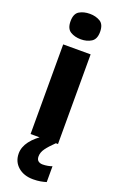

<svg xmlns="http://www.w3.org/2000/svg" viewBox="-188 -816 691 1105"><g transform="rotate(20 157.0 -263.5)"><path d="M158 -767Q194 -767 221 -751Q248 -735 248 -689Q248 -644 221 -627.5Q194 -611 158 -611Q120 -611 93.5 -627.5Q67 -644 67 -689Q67 -735 93.5 -751Q120 -767 158 -767ZM241 -549V0H73V-549ZM160 105Q160 124 170.5 132.5Q181 141 198 141Q213 141 229 138Q245 135 255 131V228Q239 233 219.5 236.5Q200 240 175 240Q118 240 82.5 209Q47 178 47 128Q47 49 159 -21L228 0Q195 32 177.5 56Q160 80 160 105Z"/></g></svg>

Font: Noto Sans Kannada ExtraBold
Style: Regular
Weight: 800
Designer: Jelle Bosma - Monotype Design Team
Foundry: Monotype Imaging Inc.
Version: Version 2.005; ttfautohint (v1.8.4.7-5d5b)